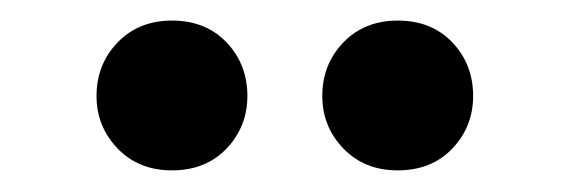

<svg xmlns="http://www.w3.org/2000/svg" viewBox="-20 -678 540 182"><path d="M143 -516.5Q111.5 -516.5 91.5 -537.2Q71.5 -558 71.5 -587Q71.5 -617 91.5 -637.8Q111.5 -658.5 143 -658.5Q175 -658.5 194.8 -637.8Q214.5 -617 214.5 -587Q214.5 -558 194.8 -537.2Q175 -516.5 143 -516.5ZM357 -516.5Q325.5 -516.5 305.5 -537.2Q285.5 -558 285.5 -587Q285.5 -617 305.5 -637.8Q325.5 -658.5 357 -658.5Q389 -658.5 408.8 -637.8Q428.5 -617 428.5 -587Q428.5 -558 408.8 -537.2Q389 -516.5 357 -516.5Z"/></svg>

Font: Newsreader 16pt ExtraBold
Style: Regular
Weight: 800
Designer: Hugues Gentile
Foundry: Production Type
Version: Version 1.003; ttfautohint (v1.8.3)